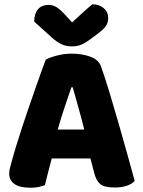

<svg xmlns="http://www.w3.org/2000/svg" viewBox="-20 -867 667 898"><path d="M403 -126H222Q212 -90 204.5 -59Q197 -28 190 -1Q176 4 160.5 7.5Q145 11 123 11Q72 11 47.5 -6.5Q23 -24 23 -55Q23 -69 27 -83Q31 -97 36 -116Q43 -143 55.5 -183.5Q68 -224 83 -270.5Q98 -317 115 -365.5Q132 -414 147 -457.5Q162 -501 174.5 -535.5Q187 -570 194 -588Q211 -598 245.5 -607Q280 -616 315 -616Q365 -616 403.5 -601.5Q442 -587 453 -555Q471 -504 492 -435Q513 -366 534 -292.5Q555 -219 575 -147.5Q595 -76 610 -21Q598 -7 574 1.5Q550 10 517 10Q468 10 449 -6Q430 -22 421 -57ZM314 -459Q300 -418 283 -368Q266 -318 250 -261H374Q360 -318 345.5 -368.5Q331 -419 320 -459ZM317 -762Q342 -785 366 -807Q390 -829 412 -847Q444 -847 465 -829Q486 -811 486 -783Q486 -762 476 -746.5Q466 -731 438 -710L410 -689Q381 -667 361 -658.5Q341 -650 317 -650Q287 -650 265 -661.5Q243 -673 223 -691L140 -766Q140 -803 157.5 -823.5Q175 -844 207 -844Q227 -844 244.5 -833.5Q262 -823 290 -792Z"/></svg>

Font: Baloo Chettan 2 ExtraBold
Style: Regular
Weight: 800
Designer: Maithili Shingre, Unnati Kotecha and Ek Type
Foundry: Ek Type
Version: Version 1.640;hotconv 1.0.111;makeotfexe 2.5.65597; ttfautoh